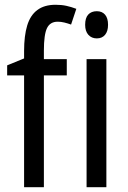

<svg xmlns="http://www.w3.org/2000/svg" viewBox="-20 -785 536 805"><path d="M260 -469H164V0H81V-469H10V-511L81 -540V-571Q81 -635 94 -678Q107 -721 136.5 -743Q166 -765 213 -765Q238 -765 258.5 -760.5Q279 -756 300 -748L278 -682Q264 -687 250 -690.5Q236 -694 222 -694Q190 -694 177 -667Q164 -640 164 -573V-537H260ZM426 -537V0H343V-537ZM386 -738Q408 -738 420.5 -723.5Q433 -709 433 -681Q433 -654 420.5 -639Q408 -624 386 -624Q364 -624 350.5 -639Q337 -654 337 -681Q337 -710 350 -724Q363 -738 386 -738Z"/></svg>

Font: Noto Sans Display Condensed
Style: Regular
Weight: 400
Width: 3
Designer: Monotype Design Team
Foundry: Monotype Imaging Inc.
Version: Version 2.003